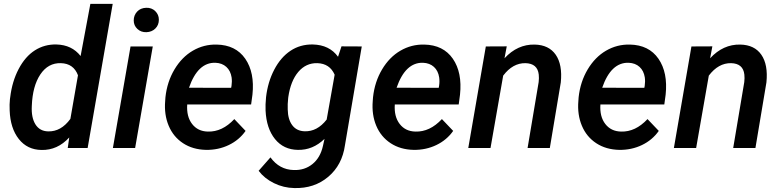

<svg xmlns="http://www.w3.org/2000/svg" viewBox="-20 -770 4064 999"><path d="M33.2 -264.6Q43 -346.2 77.1 -411.1Q111.3 -476.1 161.6 -508.1Q211.9 -540 273.4 -538.6Q354 -536.6 399.4 -478.5L450.2 -750H566.4L436 0H332.5L340.3 -54.7Q278.8 12.2 195.8 10.3Q122.1 9.3 77.9 -46.6Q33.7 -102.5 30.3 -195.3Q28.8 -225.6 31.7 -254.4ZM145.5 -219.2Q142.1 -158.7 164.3 -123Q186.5 -87.4 230.5 -86.4Q297.4 -84.5 346.2 -151.4L385.7 -378.4Q362.8 -439.5 296.9 -441.4Q230.5 -443.4 189.9 -382.8Q149.4 -322.3 145.5 -219.2Z M683.1 0H567.4L659.2 -528.3H774.9ZM675.8 -663.6Q675.8 -690.4 693.4 -709.5Q710.9 -728.5 740.7 -729.5Q769 -730.5 787.8 -712.2Q806.6 -693.8 806.6 -667.5Q806.6 -639.6 788.3 -621.6Q770 -603.5 741.7 -602.5Q713.9 -601.6 694.8 -619.4Q675.8 -637.2 675.8 -663.6Z M1051.8 9.8Q982.9 8.3 932.4 -24.9Q881.8 -58.1 857.7 -115.7Q833.5 -173.3 839.4 -244.1L840.8 -264.2Q849.6 -344.7 887.9 -408.9Q926.3 -473.1 983.4 -506.3Q1040.5 -539.6 1107.4 -538.1Q1206.5 -536.1 1256.1 -464.4Q1305.7 -392.6 1293.5 -277.3L1286.6 -226.6H954.1Q949.7 -163.6 979.5 -125Q1009.3 -86.4 1061.5 -85.4Q1136.2 -83 1199.2 -150.4L1257.8 -88.9Q1224.6 -41.5 1170.4 -15.4Q1116.2 10.7 1051.8 9.8ZM1101.1 -443.4Q1009.3 -446.3 963.4 -313.5L1182.6 -313L1184.6 -323.2Q1188 -345.7 1185.1 -367.2Q1179.7 -401.9 1157.7 -421.9Q1135.7 -441.9 1101.1 -443.4Z M1364.3 -264.6Q1373.5 -343.8 1407 -407.7Q1440.4 -471.7 1491.2 -505.6Q1542 -539.6 1607.4 -538.6Q1694.3 -536.6 1738.8 -474.6L1756.8 -528.8L1862.3 -528.3L1774.9 -14.6Q1760.3 88.9 1687.7 150.1Q1615.2 211.4 1511.2 208.5Q1455.6 207.5 1405.8 183.1Q1356 158.7 1325.7 118.7L1387.2 48.8Q1433.6 112.8 1508.3 114.7Q1564.9 116.7 1605.7 83.7Q1646.5 50.8 1660.2 -10.3L1668.5 -47.4Q1607.4 11.7 1529.8 9.8Q1455.6 8.8 1410.9 -46.4Q1366.2 -101.6 1361.8 -194.8Q1360.4 -224.1 1364.3 -264.6ZM1479 -254.4Q1476.1 -229.5 1477.1 -200.7Q1478 -148.9 1500.5 -118.7Q1522.9 -88.4 1564.5 -86.9Q1630.4 -84.5 1679.7 -147.9L1721.2 -381.3Q1695.8 -439.5 1630.9 -441.4Q1572.3 -442.9 1532.2 -396Q1492.2 -349.1 1480 -264.6Z M2131.8 9.8Q2063 8.3 2012.5 -24.9Q1961.9 -58.1 1937.7 -115.7Q1913.6 -173.3 1919.4 -244.1L1920.9 -264.2Q1929.7 -344.7 1968 -408.9Q2006.3 -473.1 2063.5 -506.3Q2120.6 -539.6 2187.5 -538.1Q2286.6 -536.1 2336.2 -464.4Q2385.7 -392.6 2373.5 -277.3L2366.7 -226.6H2034.2Q2029.8 -163.6 2059.6 -125Q2089.4 -86.4 2141.6 -85.4Q2216.3 -83 2279.3 -150.4L2337.9 -88.9Q2304.7 -41.5 2250.5 -15.4Q2196.3 10.7 2131.8 9.8ZM2181.2 -443.4Q2089.4 -446.3 2043.5 -313.5L2262.7 -313L2264.6 -323.2Q2268.1 -345.7 2265.1 -367.2Q2259.8 -401.9 2237.8 -421.9Q2215.8 -441.9 2181.2 -443.4Z M2616.7 -528.8 2605 -466.8Q2672.9 -540 2761.7 -538.1Q2835.9 -536.6 2871.6 -485.1Q2907.2 -433.6 2897.9 -341.3L2840.8 0H2725.1L2782.7 -342.8Q2785.2 -363.8 2783.2 -381.8Q2776.9 -439.9 2713.9 -441.4Q2647.9 -442.4 2598.1 -376.5L2532.2 0H2416.5L2507.8 -528.3Z M3201.7 9.8Q3132.8 8.3 3082.3 -24.9Q3031.7 -58.1 3007.6 -115.7Q2983.4 -173.3 2989.3 -244.1L2990.7 -264.2Q2999.5 -344.7 3037.8 -408.9Q3076.2 -473.1 3133.3 -506.3Q3190.4 -539.6 3257.3 -538.1Q3356.4 -536.1 3406 -464.4Q3455.6 -392.6 3443.4 -277.3L3436.5 -226.6H3104Q3099.6 -163.6 3129.4 -125Q3159.2 -86.4 3211.4 -85.4Q3286.1 -83 3349.1 -150.4L3407.7 -88.9Q3374.5 -41.5 3320.3 -15.4Q3266.1 10.7 3201.7 9.8ZM3251 -443.4Q3159.2 -446.3 3113.3 -313.5L3332.5 -313L3334.5 -323.2Q3337.9 -345.7 3335 -367.2Q3329.6 -401.9 3307.6 -421.9Q3285.6 -441.9 3251 -443.4Z M3686.5 -528.8 3674.8 -466.8Q3742.7 -540 3831.5 -538.1Q3905.8 -536.6 3941.4 -485.1Q3977.1 -433.6 3967.8 -341.3L3910.6 0H3794.9L3852.5 -342.8Q3855 -363.8 3853 -381.8Q3846.7 -439.9 3783.7 -441.4Q3717.8 -442.4 3668 -376.5L3602.1 0H3486.3L3577.6 -528.3Z"/></svg>

Font: RobotoDraft Medium
Style: Italic
Weight: 500
Italic angle: -12°
Version: Version 2.001152; 2014